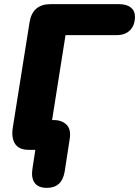

<svg xmlns="http://www.w3.org/2000/svg" viewBox="-20 -725 673 929"><path d="M207 184Q165 184 147.5 159.5Q130 135 137 91L151 0H119Q72 0 53 -29Q34 -58 42 -108L123 -617Q137 -705 225 -705H554Q592 -705 612.5 -689Q633 -673 633 -645Q633 -603 609.5 -579Q586 -555 544 -555H297L232 -144H241Q279 -144 302 -121.5Q325 -99 317 -51L293 105Q280 184 207 184Z"/></svg>

Font: Nunito Black
Style: Italic
Weight: 900
Italic angle: -9°
Designer: Vernon Adams
Foundry: Vernon Adams
Version: Version 3.601; ttfautohint (v1.8.2.53-6de2)